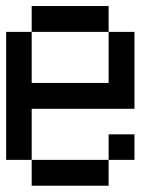

<svg xmlns="http://www.w3.org/2000/svg" viewBox="-20 -546 540 624"><path d="M83 -276.4H333V-442.4H83ZM0 -26.4V-442.4H83V-526.4H333V-442.4H417V-192.4H83V-26.4ZM333 -26.4V57.6H83V-26.4ZM333 -26.4V-109.4H417V-26.4Z"/></svg>

Font: KH Dot kagurazaka 12
Style: Regular
Weight: 400
Designer: Original version for X68000 by Keitarou Hiraki (http://hp.vector.co.jp/authors/VA000874/) / TrueType conversion by Homem
Version: Version 1.00.20150527